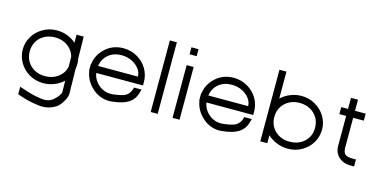

<svg xmlns="http://www.w3.org/2000/svg" viewBox="-95 -1324 4200 2122"><g transform="rotate(15 2005.0 -263.0)"><path d="M86 -282Q86 -361 126.5 -430Q167 -499 239.5 -541Q312 -583 399 -583Q523 -583 620 -501L619 -552L618 -593H700L701 -554L704 -346Q711 -315 711 -284Q711 -255 706 -228L711 57Q711 92 686 137Q661 182 634 209Q607 234 559.5 253.5Q512 273 454 273Q430 273 406 269Q339 260 297 250Q255 240 196 220L166 210V124L233 146Q290 165 326 173.5Q362 182 423 191Q441 194 458 194Q521 194 565 154V153Q591 132 611 104Q631 76 631 57L629 -69Q583 -27 524 -3.5Q465 20 401 20Q400 20 399 20Q312 20 239.5 -22Q167 -64 126.5 -133.5Q86 -203 86 -282ZM397 -60Q398 -60 399 -60Q484 -60 546.5 -106Q609 -152 626 -227L624 -344Q611 -391 579 -427Q547 -463 500.5 -483Q454 -503 399 -503Q333 -503 279.5 -475Q226 -447 196 -396.5Q166 -346 166 -282Q166 -218 196 -167.5Q226 -117 278.5 -88.5Q331 -60 397 -60Z M938 -321H1393Q1393 -391 1325.5 -446.5Q1258 -502 1159 -503Q1070 -503 1010 -453Q950 -403 938 -321ZM858 -241H855V-281V-321H858Q872 -431 956 -506.5Q1040 -582 1159 -583Q1246 -583 1319 -541Q1392 -499 1432.5 -429.5Q1473 -360 1473 -281V-241H1433H938Q946 -190 976.5 -148.5Q1007 -107 1052.5 -83Q1098 -59 1149 -59Q1161 -59 1173 -60H1174Q1276 -71 1316 -93Q1356 -115 1375 -165L1384 -193H1470L1454 -141Q1434 -73 1371.5 -33Q1309 7 1186 20Q1172 22 1157 22Q1045 22 959.5 -56Q874 -134 858 -241Z M1631 -759V-799H1711V-759V-20V20H1631V-20Z M1921 -707H1881V-787H1921H1922H1962V-707H1922ZM1881 -543V-583H1961V-543V-20V20H1881V-20Z M2199 -321H2654Q2654 -391 2586.5 -446.5Q2519 -502 2420 -503Q2331 -503 2271 -453Q2211 -403 2199 -321ZM2119 -241H2116V-281V-321H2119Q2133 -431 2217 -506.5Q2301 -582 2420 -583Q2507 -583 2580 -541Q2653 -499 2693.5 -429.5Q2734 -360 2734 -281V-241H2694H2199Q2207 -190 2237.5 -148.5Q2268 -107 2313.5 -83Q2359 -59 2410 -59Q2422 -59 2434 -60H2435Q2537 -71 2577 -93Q2617 -115 2636 -165L2645 -193H2731L2715 -141Q2695 -73 2632.5 -33Q2570 7 2447 20Q2433 22 2418 22Q2306 22 2220.5 -56Q2135 -134 2119 -241Z M2885 -281V-759V-799H2965V-759V-491Q3011 -534 3071.5 -558.5Q3132 -583 3198 -583Q3284 -583 3356.5 -541Q3429 -499 3470 -430Q3511 -361 3511 -283Q3511 -203 3471 -133.5Q3431 -64 3359 -22Q3287 20 3199 20Q3199 20 3198 20Q3132 20 3071.5 -4Q3011 -28 2965 -71V-20V20H2885V-20ZM2965 -281Q2965 -185 3030.5 -122.5Q3096 -60 3195 -60Q3197 -60 3198 -60Q3298 -60 3364.5 -121Q3431 -182 3431 -279Q3431 -377 3365.5 -439.5Q3300 -502 3198 -503Q3097 -503 3031 -441Q2965 -379 2965 -281Z M3809 -497V-152Q3810 -101 3834 -80.5Q3858 -60 3918 -60H3958V20H3918Q3835 20 3782.5 -27.5Q3730 -75 3729 -152V-497H3691H3651V-577H3691H3729V-664V-704H3809V-664V-577H3891H3931V-497H3891Z"/></g></svg>

Font: Nordica Advanced
Style: RegularExtended
Weight: 300
Version: Version 1.07